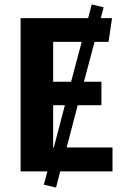

<svg xmlns="http://www.w3.org/2000/svg" viewBox="-20 -774 568 867"><path d="M488 -108V0H252L233 73L178 60L194 0H73V-692H378L394 -754L448 -741L435 -692H486L470 -585H407L359 -405H438V-299H331L281 -108ZM220 -585V-405H301L349 -585ZM220 -108H223L273 -299H220Z"/></svg>

Font: Fira Sans SemiBold
Style: Regular
Weight: 600
Designer: bBox Type GmbH & Carrois Corporate GbR & Edenspiekermann AG
Foundry: bBox Type GmbH & Carrois Corporate GbR & Edenspiekermann AG
Version: Version 4.301;PS 004.301;hotconv 1.0.88;makeotf.lib2.5.64775